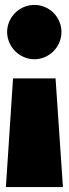

<svg xmlns="http://www.w3.org/2000/svg" viewBox="-20 -543 280 781"><path d="M120 -523C59 -523 9 -473 9 -413C9 -353 59 -302 120 -302C181 -302 230 -353 230 -413C230 -473 181 -523 120 -523ZM206 -224H33L4 218H236Z"/></svg>

Font: Fira Sans Ultra
Style: Regular
Weight: 950
Designer: Carrois Corporate & Edenspiekermann AG
Foundry: Carrois Corporate GbR & Edenspiekermann AG
Version: Version 4.203;PS 004.203;hotconv 1.0.88;makeotf.lib2.5.64775